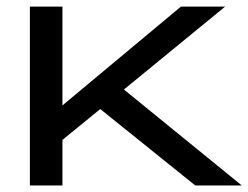

<svg xmlns="http://www.w3.org/2000/svg" viewBox="-20 -570 763 590"><path d="M723.1 0H580.1L288.1 -234.9L171.9 -140.1V0H71.8V-549.8H171.9V-246.1L536.1 -549.8H671.9L360.8 -294.9Z"/></svg>

Font: Bruno Ace
Style: Regular
Weight: 400
Designer: Astigmatic (AOETI)
Foundry: Astigmatic (AOETI)
Version: Version 1.000